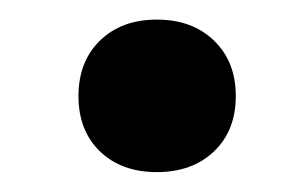

<svg xmlns="http://www.w3.org/2000/svg" viewBox="-20 -165 311 196"><path d="M60.1 -66.9Q60.1 -102.1 82 -123.5Q104 -145 140.1 -145Q176.3 -145 198.5 -123.5Q220.7 -102.1 220.7 -66.9Q220.7 -31.7 198.5 -10.5Q176.3 10.7 140.1 10.7Q104 10.7 82 -10.5Q60.1 -31.7 60.1 -66.9Z"/></svg>

Font: Selawik
Style: Bold
Weight: 700
Designer: Aaron Bell
Foundry: Microsoft Corporation
Version: Version 1.01